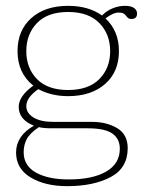

<svg xmlns="http://www.w3.org/2000/svg" viewBox="-20 -500 489 657"><path d="M449 -454Q449 -435 430 -435Q423 -435 419.5 -437.5Q416 -440 412 -445Q408 -451 402.5 -454Q397 -457 386 -457Q367 -457 341 -437Q387 -394 387 -325Q387 -254 339.5 -212.5Q292 -171 213 -171Q156 -171 111 -195Q70 -166 70 -137Q70 -113 94.5 -98Q119 -83 161 -83H294Q345 -83 381 -61.5Q417 -40 417 7Q417 75 358.5 106Q300 137 210 137Q134 137 84.5 107Q35 77 35 22Q35 -35 96 -70Q70 -80 57 -96.5Q44 -113 44 -134Q44 -171 94 -207Q40 -250 40 -325Q40 -396 87 -438Q134 -480 213 -480Q283 -480 329 -447Q346 -464 366.5 -472Q387 -480 407 -480Q429 -480 439 -472.5Q449 -465 449 -454ZM213 -459Q143 -459 106.5 -421Q70 -383 70 -325Q70 -267 106.5 -229.5Q143 -192 213 -192Q283 -192 320 -229.5Q357 -267 357 -325Q357 -383 320 -421Q283 -459 213 -459ZM113 -65Q82 -44 71.5 -24Q61 -4 61 21Q61 67 103 90.5Q145 114 215 114Q297 114 343.5 87Q390 60 390 9Q390 -25 364.5 -43Q339 -61 280 -61H156Q129 -61 113 -65Z"/></svg>

Font: Taviraj Thin
Style: Regular
Weight: 250
Designer: Katatrad Team
Foundry: CadsonDemak
Version: Version 1.001